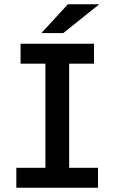

<svg xmlns="http://www.w3.org/2000/svg" viewBox="-20 -900 540 905"><path d="M423 -694V-600H306V-109H442V-15H57V-109H194V-600H77V-694ZM300 -880H448L278 -744H175Z"/></svg>

Font: D2Coding ligature
Style: Bold
Weight: 700
Monospace: yes
Designer: Yong-Rak Park; Jeong-Hwan Yoon; Sang-Min Lee;
Foundry: NHN Corporation
Version: Version 1.3.2; Build 20180524